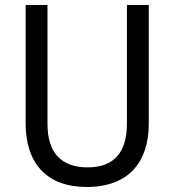

<svg xmlns="http://www.w3.org/2000/svg" viewBox="-20 -734 694 764"><path d="M572 -242V-714H485V-241C485 -132 437 -68 329 -68C223 -68 169 -127 169 -240V-714H82V-243C82 -84 166 10 325 10C492 10 572 -89 572 -242Z"/></svg>

Font: Noto Sans Malayalam SemiCondensed
Style: Regular
Weight: 400
Width: 4
Designer: Jelle Bosma - Monotype Design Team
Foundry: Monotype Imaging Inc.
Version: Version 2.104